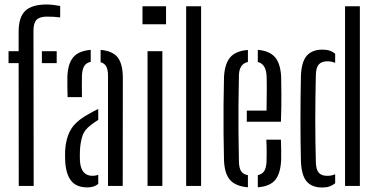

<svg xmlns="http://www.w3.org/2000/svg" viewBox="-20 -828 1678 855"><path d="M18 -547V-600H63V-686.5Q63 -751.5 92.5 -779.8Q122 -808 188 -808Q201.5 -808 218.2 -806Q235 -804 248 -801.5V-750.5Q220 -754 189 -754Q157 -754 143 -740Q129 -726 129 -691L130 0H63.5L63 -547ZM166.5 -547V-600H232.5V-547Z M281 -395.5Q280.5 -414.5 280 -440.5Q279.5 -466.5 280 -486Q282 -544 306 -572.8Q330 -601.5 384 -606V-552.5Q365.5 -549 356 -535.2Q346.5 -521.5 345 -492.5Q344.5 -474.5 344.5 -446.2Q344.5 -418 345 -395.5ZM461 0V-490.5Q461 -516.5 453.5 -531.2Q446 -546 428 -551V-606Q483.5 -601 505.5 -570.5Q527.5 -540 527 -477.5L526.5 0ZM270.5 -106.5Q270 -119.5 269.8 -132.2Q269.5 -145 270 -157.5Q273 -210.5 294 -248.5Q315 -286.5 371 -318Q382 -324.5 393.8 -330.8Q405.5 -337 417.5 -343V-294Q410 -289.5 402 -284Q394 -278.5 385 -271.5Q355.5 -250 346.5 -220.8Q337.5 -191.5 336 -157.5Q335.5 -149 335.5 -136.2Q335.5 -123.5 336 -110.5Q341 -45 392 -45Q406.5 -45 417.5 -50V-9Q399 6.5 369.5 6.5Q321 6.5 297.8 -21.8Q274.5 -50 270.5 -106.5Z M614.5 -720V-800H719.5V-720ZM637 0V-600H703V0Z M809 0V-800H875.5V0Z M1079 -286V-335.5H1167Q1168 -388.5 1168 -430.5Q1168 -472.5 1167 -492.5Q1163.5 -543.5 1128 -552V-606Q1180.5 -601.5 1204.8 -573.2Q1229 -545 1232 -486Q1232.5 -463 1233 -408.5Q1233.5 -354 1231 -286ZM977.5 -115Q976 -169 975.5 -234Q975 -299 975.5 -364Q976 -429 977.5 -484Q980.5 -544 1005.2 -572.8Q1030 -601.5 1084 -605.5V-552Q1045 -543.5 1044 -492.5Q1042.5 -421 1042 -361Q1041.5 -301 1042 -240.8Q1042.5 -180.5 1044 -109Q1044.5 -79.5 1053.8 -65.5Q1063 -51.5 1084 -48V6Q1029 1.5 1004.2 -27Q979.5 -55.5 977.5 -115ZM1128 6V-48Q1147.5 -52 1156.5 -66Q1165.5 -80 1167 -109Q1167.5 -128 1167.5 -152Q1167.5 -176 1166 -206H1231Q1232 -183.5 1232.2 -159Q1232.5 -134.5 1232 -115Q1229 -55 1205.5 -26.5Q1182 2 1128 6Z M1516.5 0V-800H1582.5V0ZM1320 -112Q1318 -198 1318 -295.5Q1318 -393 1320 -488Q1322 -552 1345.8 -579.5Q1369.5 -607 1416.5 -607Q1435.5 -607 1448.8 -602.2Q1462 -597.5 1472.5 -589V-548Q1457.5 -555 1438 -555Q1411.5 -555 1399.2 -540.5Q1387 -526 1386.5 -492.5Q1381.5 -286 1386.5 -107.5Q1387 -74.5 1398.8 -59.8Q1410.5 -45 1437.5 -45Q1456.5 -45 1472.5 -52V-12Q1462 -3 1448 2Q1434 7 1415.5 7Q1368 7 1345 -20.8Q1322 -48.5 1320 -112Z"/></svg>

Font: Big Shoulders Stencil Display
Style: Regular
Weight: 400
Designer: Patric King
Foundry: XO Type Co
Version: Version 1.000